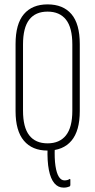

<svg xmlns="http://www.w3.org/2000/svg" viewBox="-20 -681 435 876"><path d="M270 175Q245 175 228 155Q211 135 203 94.5Q195 54 197 -6Q197 -9 198.5 -10Q200 -11 201 -11L227 -12Q230 -12 230 -7Q228 42 233 75.5Q238 109 248.5 125.5Q259 142 274 142Q281 142 287 140.5Q293 139 297 136Q301 134 301 140V163Q301 168 297 170Q292 172 285.5 173.5Q279 175 270 175ZM197 6Q127 6 89 -39Q51 -84 51 -174V-480Q51 -572 89 -616.5Q127 -661 197 -661Q268 -661 306 -616.5Q344 -572 344 -480V-174Q344 -84 306 -39Q268 6 197 6ZM197 -27Q252 -27 281 -63.5Q310 -100 310 -176V-478Q310 -555 281 -591.5Q252 -628 197 -628Q142 -628 113.5 -591.5Q85 -555 85 -478V-176Q85 -100 113.5 -63.5Q142 -27 197 -27Z"/></svg>

Font: Sofia Sans Extra Condensed ExtraLight
Style: Regular
Weight: 250
Designer: Botio Nikoltchev, Ani Petrova
Foundry: lettersoup
Version: Version 4.101